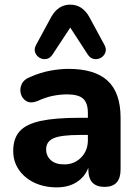

<svg xmlns="http://www.w3.org/2000/svg" viewBox="-20 -798 596 828"><path d="M430 -605Q440 -587 434.5 -572Q429 -557 415.5 -549Q402 -541 386 -543.5Q370 -546 359 -562L283 -679L206 -562Q195 -546 179.5 -543.5Q164 -541 150.5 -549Q137 -557 131.5 -572Q126 -587 136 -605L201 -725Q231 -778 283 -778Q335 -778 365 -725ZM225 10Q170 10 127.5 -10.5Q85 -31 61 -66.5Q37 -102 37 -147Q37 -201 65 -232Q93 -263 155.5 -276.5Q218 -290 323 -290H359V-310Q359 -354 338.5 -372.5Q318 -391 269 -391Q241 -391 209.5 -385Q178 -379 141 -362Q113 -351 94.5 -361.5Q76 -372 70 -393Q64 -414 73.5 -435Q83 -456 110 -466Q156 -486 198 -493.5Q240 -501 275 -501Q389 -501 444.5 -449.5Q500 -398 500 -290V-67Q500 8 431 8Q361 8 361 -67V-75Q346 -35 310.5 -12.5Q275 10 225 10ZM359 -216H324Q244 -216 211.5 -202Q179 -188 179 -154Q179 -126 199 -107.5Q219 -89 257 -89Q300 -89 329.5 -118.5Q359 -148 359 -194Z"/></svg>

Font: Chiron GoRound TC
Style: Bold
Weight: 700
Designer: Ryoko NISHIZUKA 西塚涼子 (kana, bopomofo & ideographs); Paul D. Hunt (Latin, Greek & Cyrillic); Sandoll Communications 산돌커뮤니
Foundry: Adobe
Version: Version 1.000;hotconv 1.1.1;makeotfexe 2.6.0